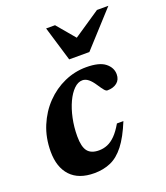

<svg xmlns="http://www.w3.org/2000/svg" viewBox="-128 -759 744 860"><g transform="rotate(-20 244.5 -328.5)"><path d="M265 -396.4Q243.9 -396.4 224.7 -377.6Q205.4 -358.7 190.4 -326.6Q175.4 -294.4 166.7 -253.3Q158 -212.2 158 -167.9Q158 -118 174.8 -96.8Q191.6 -75.7 228.5 -75.7Q250 -75.7 269.3 -83.7Q288.7 -91.7 307.3 -110.4Q325.9 -129.1 344.7 -161.7H375.6Q347.9 -94 318.2 -55.9Q288.5 -17.8 253.3 -2.3Q218.1 13.2 174.3 13.2Q100.3 13.2 61.5 -28.2Q22.7 -69.6 22.7 -144.3Q22.7 -210.1 45.5 -265.1Q68.3 -320.1 107.4 -360.7Q146.5 -401.3 196.4 -423.5Q246.3 -445.7 300.6 -445.7Q362.9 -445.7 391.1 -423.4Q419.2 -401.1 419.2 -369.3Q419.2 -343.6 401.7 -329.6Q384.2 -315.5 355.7 -315.4Q349.5 -315.2 341.8 -324.1Q334.1 -333.1 320.5 -353.8Q306.9 -374.6 293.4 -385.5Q279.8 -396.4 265 -396.4ZM488.9 -670 338.1 -504.5H242L192.2 -670H234.7L323 -565.2H279.2L434.6 -670Z"/></g></svg>

Font: Newsreader Text
Style: Italic
Weight: 400
Italic angle: -17°
Designer: Hugues Gentile
Foundry: Production Type
Version: Version 1.001